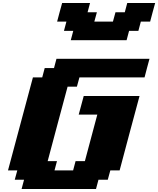

<svg xmlns="http://www.w3.org/2000/svg" viewBox="-20 -1270 1062 1290"><path d="M125 0H625L641.6 -62.5H704.1L721.2 -125H783.7Q805.7 -208.5 850.3 -375.2Q895 -542 917.5 -625H542.5Q537.1 -604 525.6 -562.3Q514.2 -520.5 508.8 -500H633.8L550.3 -187.5H487.8L471.2 -125H346.2L362.8 -187.5H300.3Q322.3 -270.5 366.9 -437.3Q411.6 -604 434.1 -687.5H496.6L513.7 -750H951.2Q956.5 -770.5 967.5 -812.5Q978.5 -854.5 984.4 -875H359.4L342.8 -812.5H280.3L263.7 -750H201.2Q173.3 -646 117.4 -437.5Q61.5 -229 33.7 -125H96.2L79.1 -62.5H141.6ZM455.6 -1000H830.6L847.2 -1062.5H909.7L926.3 -1125H988.8Q994.1 -1146 1005.4 -1187.5Q1016.6 -1229 1022.5 -1250H835L818.4 -1187.5H755.9L738.8 -1125H613.8L630.9 -1187.5H568.4L585 -1250H397.5Q391.6 -1229 380.4 -1187.5Q369.1 -1146 363.8 -1125H426.3L409.7 -1062.5H472.2Z"/></svg>

Font: Faithful 32x
Style: BoldOblique
Weight: 400
Foundry: Faithful Resource Pack
Version: Version 1.0; January 27, 2023